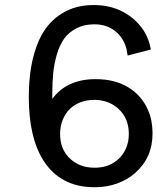

<svg xmlns="http://www.w3.org/2000/svg" viewBox="-20 -746 638 778"><path d="M191.9 -345.2Q250.5 -425.3 367.2 -425.3Q446.3 -425.3 500.7 -391.6Q555.2 -357.9 580.6 -298.3Q598.1 -257.3 598.1 -205.6Q598.1 -106.4 527.3 -44.9Q497.1 -18.1 455.1 -2.7Q413.1 12.7 363.8 12.7Q224.1 12.7 155.3 -96.7Q96.7 -189.9 96.7 -352.1Q96.7 -419.4 106.4 -475.8Q116.2 -532.2 136.7 -579.8Q157.2 -627.4 191.9 -661.1Q226.6 -694.8 273.4 -711.9Q311.5 -725.6 359.4 -725.6Q427.7 -725.6 479.7 -697.3Q531.7 -668.9 562.5 -621.6Q584 -587.9 591.3 -545.4L497.1 -521Q492.7 -564.5 470.9 -594.5Q449.2 -624.5 414.1 -638.7Q390.6 -647.5 362.8 -647.5Q321.3 -647.5 290.3 -631.6Q259.3 -615.7 240.7 -590.3Q222.2 -564.9 210.9 -527.1Q199.7 -489.3 195.8 -451.2Q191.9 -413.1 191.9 -366.2ZM362.8 -66.4Q410.2 -66.4 443.4 -88.6Q476.6 -110.8 491.7 -147.5Q502 -172.9 502 -203.1Q502 -251 478.3 -284.2Q454.6 -317.4 416 -332Q390.6 -341.3 362.8 -341.3Q331.1 -341.3 304.9 -331.1Q278.8 -320.8 261.5 -303Q244.1 -285.2 234.4 -260.7Q223.6 -235.4 223.6 -203.1Q223.6 -155.8 246.3 -123.5Q269 -91.3 306.6 -76.2Q332 -66.4 362.8 -66.4Z"/></svg>

Font: Meera Inimai
Style: Regular
Weight: 400
Version: 2.0.0+20160526